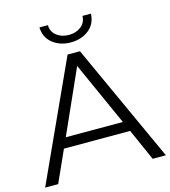

<svg xmlns="http://www.w3.org/2000/svg" viewBox="-128 -993 972 1095"><g transform="rotate(-15 358.5 -445.5)"><path d="M2 0 322 -700H395L715 0H637L554 -187H163L79 0ZM190 -247H527L358 -623ZM359 -762Q296 -762 252.5 -796.5Q209 -831 207 -891H257Q258 -851 287.5 -828.5Q317 -806 359 -806Q401 -806 430.5 -828.5Q460 -851 461 -891H511Q509 -831 465.5 -796.5Q422 -762 359 -762Z"/></g></svg>

Font: Montserrat
Style: Regular
Weight: 400
Designer: Julieta Ulanovsky
Foundry: Julieta Ulanovsky
Version: Version 9.000; ttfautohint (v1.8.4.7-5d5b)